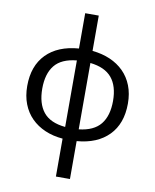

<svg xmlns="http://www.w3.org/2000/svg" viewBox="-104 -839 934 1157"><g transform="rotate(10 362.5 -260.0)"><path d="M322 -544V-760H405V-544Q465 -538 513.5 -517Q562 -496 597 -461Q632 -426 651 -377.5Q670 -329 670 -268Q670 -145 600 -73.5Q530 -2 405 8V240H319V8Q259 3 210.5 -18Q162 -39 127 -74Q92 -109 73 -158Q54 -207 54 -268Q54 -391 124 -462.5Q194 -534 322 -544ZM146 -268Q146 -177 187.5 -125Q229 -73 322 -64V-471Q229 -462 187.5 -410.5Q146 -359 146 -268ZM579 -268Q579 -359 537 -409.5Q495 -460 405 -470V-64Q496 -74 537.5 -125.5Q579 -177 579 -268Z"/></g></svg>

Font: BC Sans
Style: Regular
Weight: 400
Designer: Monotype Design Team
Province of B.C.
Foundry: Monotype Imaging Inc.
Version: Version 2.000;GOOG;noto-source:20170915:90ef993387c0